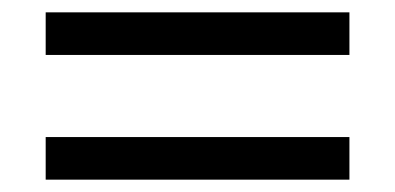

<svg xmlns="http://www.w3.org/2000/svg" viewBox="-20 -443 640 311"><path d="M546 -423V-354H54V-423ZM546 -221V-152H54V-221Z"/></svg>

Font: Muli Medium
Style: Regular
Weight: 500
Designer: Vernon Adams
Foundry: Vernon Adams
Version: Version 2.100; ttfautohint (v1.8.1.43-b0c9)